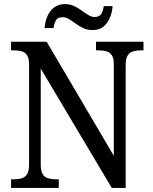

<svg xmlns="http://www.w3.org/2000/svg" viewBox="-20 -918 746 938"><path d="M34 0V-42H47Q69 -42 86 -47Q103 -52 112.5 -67.5Q122 -83 122 -114V-604Q122 -634 112 -648.5Q102 -663 85.5 -667.5Q69 -672 48 -672H34V-714H208L536 -157V-604Q536 -634 526 -648.5Q516 -663 499.5 -667.5Q483 -672 463 -672H449V-714H681V-672H668Q647 -672 630 -667Q613 -662 603.5 -647Q594 -632 594 -600V0H526L179 -583V-114Q179 -83 188.5 -67.5Q198 -52 215 -47Q232 -42 253 -42H267V0ZM432 -771Q407 -771 387 -780.5Q367 -790 350 -802.5Q333 -815 317.5 -824.5Q302 -834 287 -834Q261 -834 252.5 -817.5Q244 -801 242 -781H198Q200 -811 211 -837.5Q222 -864 243.5 -881Q265 -898 298 -898Q322 -898 342 -888.5Q362 -879 379 -866.5Q396 -854 411.5 -844.5Q427 -835 442 -835Q467 -835 475.5 -851.5Q484 -868 487 -888H530Q528 -858 517 -831.5Q506 -805 485.5 -788Q465 -771 432 -771Z"/></svg>

Font: Noto Serif Khmer SemiCondensed
Style: Regular
Weight: 400
Width: 4
Designer: Danh Hong and the Monotype Design Team
Foundry: Monotype Imaging Inc.
Version: Version 2.004